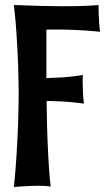

<svg xmlns="http://www.w3.org/2000/svg" viewBox="-20 -726 420 762"><path d="M377 -600.1Q320.3 -605.5 277.8 -607.2Q235.4 -608.9 205.1 -608.9Q191.4 -608.9 181.9 -608.9Q172.4 -608.9 164.1 -607.9V-416Q197.8 -417 224.6 -418.7Q251.5 -420.4 270 -422.9Q292 -425.3 309.1 -428.2Q308.6 -424.8 308.6 -420.4Q308.1 -416.5 308.1 -411.1Q308.1 -405.8 308.1 -398.9Q308.1 -383.3 309.1 -361.6Q310.1 -339.8 313 -314.9Q261.2 -321.8 223.6 -323.5Q186 -325.2 165 -325.2Q166 -231.9 168.7 -167.2Q171.4 -102.5 174.3 -62.5Q177.2 -15.1 181.2 14.2Q171.9 12.7 159.7 12Q147.5 11.2 133.8 11.2Q116.7 11.2 99.1 12Q81.5 12.7 67.4 13.7Q50.8 15.1 35.2 16.1Q38.6 -16.6 41.3 -49.8Q43.9 -83 45.9 -115.2Q47.9 -147.5 49.3 -177.2Q50.8 -207 51.8 -233.4Q53.7 -294.9 54.2 -351.1Q53.7 -409.7 51.8 -471.2Q50.8 -497.6 49.3 -526.6Q47.9 -555.7 45.9 -585.9Q43.9 -616.2 41.3 -646.7Q38.6 -677.2 35.2 -706.1Q96.2 -703.6 144.3 -702.4Q192.4 -701.2 230 -701.2Q267.1 -701.2 293.9 -701.9Q320.8 -702.6 337.9 -703.6Q357.9 -704.6 371.1 -706.1Q371.1 -706.5 371.1 -697.3Q371.1 -688 371.6 -672.9Q372.1 -657.7 373.3 -638.7Q374.5 -619.6 377 -600.1Z"/></svg>

Font: Rum Raisin
Style: Regular
Weight: 400
Designer: Astigmatic (AOETI)
Foundry: Astigmatic (AOETI)
Version: Version 1.000